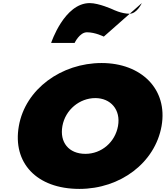

<svg xmlns="http://www.w3.org/2000/svg" viewBox="-20 -1201 1072 1243"><path d="M652 -964 898 -1181C898 -1181 867 -1112 819 -1112C765 -1112 710 -1140 710 -1140C710 -1140 620 -1181 561 -1181C396 -1181 311 -923 311 -923H463C463 -923 495 -992 543 -992C597 -992 652 -964 652 -964ZM102 -385C144 -625 378 -793 638 -793C893 -793 1068 -625 1026 -385C984 -148 760 22 494 22C216 22 60 -148 102 -385ZM384 -385C365 -280 425 -205 533 -205C637 -205 725 -280 744 -385C763 -491 696 -566 597 -566C496 -566 403 -491 384 -385Z"/></svg>

Font: Hussar Dziwak
Style: Kur
Weight: 400
Version: Version 1.022